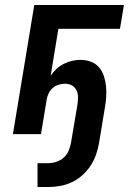

<svg xmlns="http://www.w3.org/2000/svg" viewBox="-20 -540 540 773"><path d="M131 213V117H174Q190 117 207 111.5Q224 106 237 94Q250 82 256.5 66.5Q263 51 266 34L292 -120Q294 -135 294 -149.5Q294 -164 288 -176.5Q282 -189 269.5 -196Q257 -203 242 -203Q230 -203 216.5 -199Q203 -195 192.5 -186Q182 -177 176 -164.5Q170 -152 168 -139L145 0H32L118 -520H479L463 -424H215L184 -235Q194 -250 207.5 -262.5Q221 -275 237 -283Q253 -291 270 -295Q287 -299 304 -299Q326 -299 346 -291.5Q366 -284 379 -268.5Q392 -253 398.5 -233Q405 -213 407 -192Q409 -171 407.5 -149Q406 -127 402 -105L379 34Q375 58 367 81.5Q359 105 345 126.5Q331 148 311.5 165.5Q292 183 269.5 193.5Q247 204 222.5 208.5Q198 213 174 213Z"/></svg>

Font: Iosevka Curly
Style: Bold Italic
Weight: 700
Italic angle: -9°
Monospace: yes
Designer: Belleve Invis
Foundry: Belleve Invis
Version: Version 22.1.2; ttfautohint (v1.8.4)